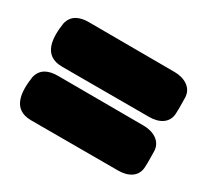

<svg xmlns="http://www.w3.org/2000/svg" viewBox="-86 -627 663 617"><g transform="rotate(30 245.5 -318.0)"><path d="M476 -390C477 -408 476 -426 476 -444C476 -483 440 -500 406 -500L87 -501C55 -501 26 -491 18 -456C10 -401 11 -334 84 -334H407C443 -334 476 -350 476 -390ZM476 -191C477 -209 476 -227 476 -245C476 -284 440 -301 406 -301L87 -302C55 -302 26 -292 18 -257C10 -202 11 -135 84 -135H407C443 -135 476 -151 476 -191Z"/></g></svg>

Font: Periwinkle
Style: Bold
Weight: 700
Version: Version 2.001